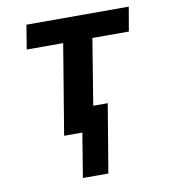

<svg xmlns="http://www.w3.org/2000/svg" viewBox="-81 -590 762 861"><g transform="rotate(-10 300.0 -159.5)"><path d="M227 201 260 0H177L245 -410H79L97 -520H563L544 -410H378L329 -110H395L343 201Z"/></g></svg>

Font: Iosevka SS04 XBd Ex Obl
Style: Regular
Weight: 800
Width: 7
Italic angle: -9°
Monospace: yes
Designer: Belleve Invis
Foundry: Belleve Invis
Version: Version 19.0.0; ttfautohint (v1.8.4)